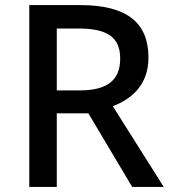

<svg xmlns="http://www.w3.org/2000/svg" viewBox="-20 -734 673 754"><path d="M295 -714H95V0H203V-289H327L499 0H623L423 -317C494 -344 563 -398 563 -508C563 -646 477 -714 295 -714ZM288 -622C400 -622 452 -589 452 -504C452 -421 404 -379 293 -379H203V-622Z"/></svg>

Font: Noto Sans Bassa Vah Medium
Style: Regular
Weight: 500
Designer: Monotype Design Team
Foundry: Monotype Imaging Inc.
Version: Version 2.002